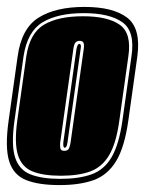

<svg xmlns="http://www.w3.org/2000/svg" viewBox="-28 -524 419 555"><path d="M144 11Q84 11 47.5 -3.5Q11 -18 -1.5 -58Q-14 -98 -3 -176L23 -361Q34 -442 83.5 -473Q133 -504 216 -504Q299 -504 339.5 -473Q380 -442 369 -361L343 -176Q332 -98 307.5 -58Q283 -18 243 -3.5Q203 11 144 11ZM146 -7Q200 -7 236.5 -20Q273 -33 294.5 -69.5Q316 -106 326 -176L352 -361Q363 -433 326 -459.5Q289 -486 214 -486Q139 -486 95 -459.5Q51 -433 40 -361L14 -176Q4 -106 15.5 -69.5Q27 -33 60 -20Q93 -7 146 -7ZM148 -16Q97 -16 66 -28.5Q35 -41 24 -75.5Q13 -110 22 -176L48 -361Q58 -428 99 -452.5Q140 -477 212 -477Q283 -477 318 -452.5Q353 -428 343 -361L317 -176Q308 -110 287.5 -75.5Q267 -41 233 -28.5Q199 -16 148 -16ZM158 -88Q169 -88 172 -96.5Q175 -105 176 -112L214 -382Q216 -396 213 -401Q210 -406 202 -406Q195 -406 190.5 -401.5Q186 -397 184 -382L146 -112Q145 -102 146.5 -95Q148 -88 158 -88ZM159 -97Q154 -97 155 -112L193 -382Q196 -397 201 -397Q208 -397 205 -382L167 -112Q165 -97 159 -97Z"/></svg>

Font: Alumni Sans Collegiate One SC
Style: Italic
Weight: 400
Italic angle: -8°
Designer: Robert E. Leuschke
Foundry: Robert E. Leuschke
Version: Version 1.100